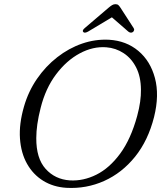

<svg xmlns="http://www.w3.org/2000/svg" viewBox="-20 -908 806 942"><path d="M515 -713Q599.5 -708 658.8 -658.2Q718 -608.5 740.2 -525Q762.5 -441.5 736 -334.5Q707 -219 642.8 -139.2Q578.5 -59.5 491 -20.2Q403.5 19 305.5 13.5Q241.5 9.5 192 -21Q142.5 -51.5 112.8 -104.2Q83 -157 78 -228.2Q73 -299.5 97.5 -384.5Q119 -459.5 161.5 -521.2Q204 -583 260.8 -627.2Q317.5 -671.5 382.5 -694Q447.5 -716.5 515 -713ZM322.5 -23Q388.5 -19 452.8 -51Q517 -83 569.5 -154.2Q622 -225.5 653 -339Q663 -376 667.5 -408.2Q672 -440.5 671.5 -468.5Q671 -532 648 -577Q625 -622 586.5 -647.2Q548 -672.5 501.5 -676Q436 -681 371 -646Q306 -611 254.8 -542.8Q203.5 -474.5 179.5 -379Q168.5 -336 163.2 -299Q158 -262 158 -230.5Q157.5 -131 203.8 -79.5Q250 -28 322.5 -23ZM631.5 -750.5Q621 -744 609.5 -753L529 -823L412 -753Q395.5 -744 389 -750.5Q381 -758 396 -770.5L512 -869.5Q522 -878 529.8 -882.8Q537.5 -887.5 546.5 -887.5Q556 -887.5 561 -882.8Q566 -878 571.5 -869.5L635.5 -770.5Q639.5 -764.5 637.5 -758.8Q635.5 -753 631.5 -750.5Z"/></svg>

Font: Fraunces 9pt S050 Light
Style: Italic
Weight: 300
Italic angle: -16°
Version: Version 1.000; ttfautohint (v1.8.3)